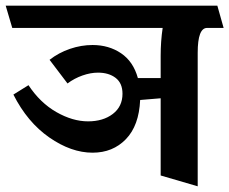

<svg xmlns="http://www.w3.org/2000/svg" viewBox="-40 -600 805 674"><path d="M687 -502Q654 -502 654 -415V54L524 16V-255L452 -249Q448 -159 402 -111.5Q356 -64 285 -64Q210 -64 133 -117.5Q56 -171 7 -268L60 -301Q101 -239 158 -206.5Q215 -174 269 -174Q322 -174 356 -200Q390 -226 390 -271Q390 -308 366 -326.5Q342 -345 304 -345Q278 -345 249.5 -335Q221 -325 197 -307L134 -390Q166 -415 205.5 -428.5Q245 -442 285 -442Q342 -442 385 -413Q428 -384 444 -326H524V-404Q524 -455 531 -502H3L-20 -580H723L745 -502Z"/></svg>

Font: Sumana
Style: Bold
Weight: 700
Designer: Cyreal, Alexei Vanyashin (Devanagari), Olga Karpushina (Latin)
Foundry: Cyreal
Version: Version 1.015;PS 001.015;hotconv 1.0.70;makeotf.lib2.5.58329